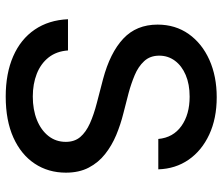

<svg xmlns="http://www.w3.org/2000/svg" viewBox="-74 -704 790 682"><g transform="rotate(90 321.0 -363.0)"><path d="M323.2 11.7Q240.7 11.7 179.9 -14.9Q119.1 -41.5 85.2 -91.3Q51.3 -141.1 48.3 -209.5H159.2Q162.1 -168.5 184.1 -140.6Q206.1 -112.8 242.2 -98.6Q278.3 -84.5 322.8 -84.5Q369.6 -84.5 406 -99.1Q442.4 -113.8 463.1 -140.1Q483.9 -166.5 483.9 -201.7Q483.9 -232.9 466.6 -253.2Q449.2 -273.4 418.2 -287.4Q387.2 -301.3 345.7 -312L261.2 -334Q167.5 -358.9 117.4 -405.8Q67.4 -452.6 67.4 -527.8Q67.4 -590.8 100.8 -638.2Q134.3 -685.5 192.6 -711.7Q251 -737.8 325.2 -737.8Q400.9 -737.8 458 -711.2Q515.1 -684.6 547.4 -637.9Q579.6 -591.3 581.5 -530.3H473.6Q468.8 -583 427.7 -612.3Q386.7 -641.6 323.2 -641.6Q279.3 -641.6 246.6 -627.7Q213.9 -613.8 195.8 -589.4Q177.7 -564.9 177.7 -533.7Q177.7 -501 197.3 -480Q216.8 -459 247.3 -446.3Q277.8 -433.6 310.5 -424.8L382.8 -406.2Q421.9 -396.5 459.5 -380.9Q497.1 -365.2 527.3 -341.3Q557.6 -317.4 575.4 -283.2Q593.3 -249 593.3 -202.1Q593.3 -139.6 561.3 -91.3Q529.3 -43 468.8 -15.6Q408.2 11.7 323.2 11.7Z"/></g></svg>

Font: Inter 18pt Medium
Style: Regular
Weight: 500
Designer: Rasmus Andersson
Foundry: rsms
Version: Version 4.001;git-66647c0bb